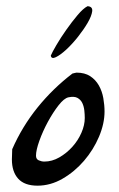

<svg xmlns="http://www.w3.org/2000/svg" viewBox="-20 -586 375 607"><path d="M17.6 -82Q17.6 -85.9 18.1 -98.1Q18.6 -110.4 18.6 -114.3Q49.8 -185.5 98.6 -246.1Q147.5 -306.6 209 -353.5Q210.9 -353.5 215.3 -355Q219.7 -356.4 221.7 -356.4Q248 -356.4 265.1 -345.2Q282.2 -334 292.5 -315.9Q302.7 -297.9 306.6 -275.9Q310.5 -253.9 310.5 -233.4Q310.5 -195.3 293 -153.8Q275.4 -112.3 245.6 -77.6Q215.8 -43 177.7 -21Q139.6 1 98.6 1Q57.6 1 37.6 -21Q17.6 -43 17.6 -82ZM93.8 -93.8Q93.8 -83 102.5 -79.1Q111.3 -75.2 120.1 -75.2Q144.5 -75.2 167.5 -88.4Q190.4 -101.6 208.5 -121.6Q226.6 -141.6 237.3 -166Q248 -190.4 248 -212.9Q248 -223.6 246.6 -236.8Q245.1 -250 240.2 -260.3Q235.4 -270.5 225.1 -276.4Q214.8 -282.2 196.3 -278.3Q182.6 -275.4 165 -252.9Q147.5 -230.5 131.3 -200.7Q115.2 -170.9 104.5 -141.1Q93.8 -111.3 93.8 -93.8ZM256.8 -566.4Q273.4 -565.4 271.5 -550.3Q269.5 -535.2 257.3 -514.2Q245.1 -493.2 226.6 -469.7Q208 -446.3 189.5 -429.2Q170.9 -412.1 156.7 -405.3Q142.6 -398.4 140.6 -410.2Q144.5 -419.9 158.2 -443.4Q171.9 -466.8 189.5 -491.7Q207 -516.6 225.1 -538.1Q243.2 -559.6 256.8 -566.4Z"/></svg>

Font: La Belle Aurore
Style: Regular
Weight: 400
Version: Version 1.001 2001